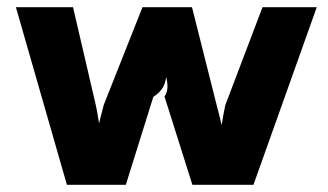

<svg xmlns="http://www.w3.org/2000/svg" viewBox="-20 -511 908 531"><path d="M328 0 404 -243C432 -261 436 -279 440 -298C443 -281 447 -262 435 -244L512 0H681L856 -491H706L603 -220C599 -201 596 -184 593 -165C589 -183 584 -202 579 -221L511 -491H374L267 -221C263 -204 258 -188 254 -170C251 -185 249 -203 245 -220L182 -491H24L165 0Z"/></svg>

Font: Falling Sky
Style: ExBd
Weight: 400
Designer: Paul D. Hunt
Foundry: Adobe Systems Incorporated
Version: Version 1.02